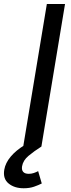

<svg xmlns="http://www.w3.org/2000/svg" viewBox="-76 -748 364 980"><path d="M255.9 -727.5 135.3 0H42.5L163.1 -727.5ZM44.9 212.9Q-2.4 212.9 -32.2 188.5Q-62 164.1 -54.2 118.2Q-48.3 83.5 -21.2 51.3Q5.9 19 50.3 -7.8L135.3 0Q97.7 23.9 69.6 47.4Q41.5 70.8 36.6 101.1Q33.7 119.6 42.5 129.4Q51.3 139.2 70.8 139.2Q84.5 139.2 96.7 135Q108.9 130.9 118.7 125.5L137.2 188.5Q121.1 196.8 98.1 204.8Q75.2 212.9 44.9 212.9Z"/></svg>

Font: Inter
Style: Italic
Weight: 400
Italic angle: -9.3988°
Designer: Rasmus Andersson
Foundry: rsms
Version: Version 4.001;git-66647c0bb